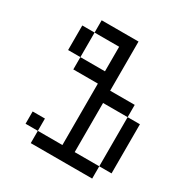

<svg xmlns="http://www.w3.org/2000/svg" viewBox="-150 -735 800 846"><g transform="rotate(30 250.0 -312.5)"><path d="M312.5 -375H437.5V-312.5H312.5V-62.5H437.5V0H125V-62.5H250V-375H125V-437.5H250V-562.5H125V-625H312.5ZM62.5 -125H125V-62.5H62.5ZM62.5 -562.5H125V-437.5H62.5ZM437.5 -312.5H500V-62.5H437.5Z"/></g></svg>

Font: 寒蝉点阵体 16px
Style: Regular
Weight: 400
Designer: Designed by Warren2060
Foundry: ChillType
Version: Version 1.000